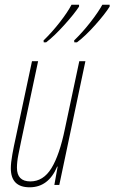

<svg xmlns="http://www.w3.org/2000/svg" viewBox="-20 -786 486 816"><path d="M106 10Q186 10 223 -78H225L211 0H232L343 -526H317L256 -239Q233 -127 198.5 -71Q164 -15 109 -15Q52 -15 52 -73Q52 -98 58 -128Q64 -158 70 -187L142 -526H116L46 -197Q39 -166 32.5 -130Q26 -94 26 -71Q26 10 106 10ZM166 -606H176Q210 -632 252.5 -679Q295 -726 316 -758V-766H284Q268 -735 235 -692.5Q202 -650 165 -614ZM296 -606H307Q342 -632 384 -679Q426 -726 446 -758V-766H415Q398 -735 365 -692.5Q332 -650 295 -614Z"/></svg>

Font: Noto Sans Display Condensed Thin
Style: Italic
Weight: 250
Width: 3
Italic angle: -12°
Designer: Monotype Design Team
Foundry: Monotype Imaging Inc.
Version: Version 1.900